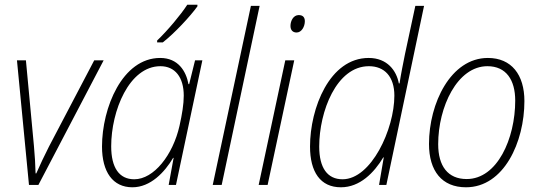

<svg xmlns="http://www.w3.org/2000/svg" viewBox="-20 -785 2290 815"><path d="M103 0H143L420 -529H380L188 -163C168 -123 150 -86 134 -49H131C130 -85 128 -125 124 -166L90 -529H52Z M647 -613V-605H671C721 -644 787 -715 818 -758V-765H775C748 -723 692 -656 647 -613ZM542 10C619 10 679 -54 715 -115H717L696 0H727L839 -529H808L783 -428H780C770 -483 736 -539 660 -539C499 -539 413 -327 413 -163C413 -55 459 10 542 10ZM550 -24C486 -24 452 -73 452 -164C452 -314 528 -504 661 -504C723 -504 760 -457 760 -379C760 -343 753 -300 742 -251C714 -127 633 -24 550 -24Z M883 0H921L1082 -760H1045Z M1239 -647C1260 -647 1274 -672 1274 -695C1274 -711 1266 -721 1248 -721C1225 -721 1213 -696 1213 -675C1213 -657 1223 -647 1239 -647ZM1078 0H1116L1229 -529H1191Z M1427 10C1508 10 1568 -52 1607 -117H1609L1589 0H1620L1780 -760H1743L1699 -555C1691 -515 1682 -471 1676 -431H1673C1663 -485 1624 -539 1545 -539C1379 -539 1296 -326 1296 -163C1296 -55 1340 10 1427 10ZM1434 -24C1370 -24 1335 -72 1335 -163C1335 -311 1408 -504 1546 -504C1612 -504 1654 -460 1654 -379C1654 -237 1556 -24 1434 -24Z M1958 10C2119 10 2206 -182 2206 -356C2206 -468 2151 -539 2051 -539C1893 -539 1801 -346 1801 -174C1801 -59 1856 10 1958 10ZM1961 -25C1881 -25 1840 -80 1840 -173C1840 -331 1921 -504 2049 -504C2129 -504 2167 -445 2167 -358C2167 -197 2091 -25 1961 -25Z"/></svg>

Font: Noto Sans SemiCondensed ExtraLight
Style: Italic
Weight: 200
Width: 4
Italic angle: -12°
Designer: Monotype Design Team
Foundry: Monotype Imaging Inc.
Version: Version 2.013